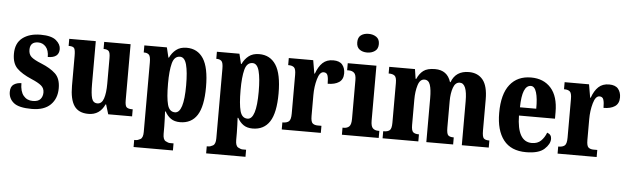

<svg xmlns="http://www.w3.org/2000/svg" viewBox="-56 -987 4692 1434"><g transform="rotate(5 2289.5 -270.5)"><path d="M197 10Q290 10 337.5 -37Q385 -84 385 -161Q385 -234 346 -270.5Q307 -307 240 -334Q183 -357 162.5 -376Q142 -395 142 -429Q142 -489 203 -489Q237 -489 260 -463Q283 -437 283 -387Q367 -387 367 -453Q367 -489 332 -518.5Q297 -548 216 -548Q132 -548 80.5 -508.5Q29 -469 29 -389Q29 -318 65.5 -281Q102 -244 177 -212Q227 -191 250.5 -171.5Q274 -152 274 -120Q274 -90 257 -70Q240 -50 199 -50Q156 -50 130 -81.5Q104 -113 104 -175Q71 -175 47 -159Q23 -143 23 -103Q23 -53 61.5 -21.5Q100 10 197 10Z M622 10Q707 10 744 -72H748L770 0H949V-53H941Q918 -53 904.5 -62.5Q891 -72 891 -116V-536H693V-483H696Q718 -483 730.5 -472.5Q743 -462 743 -419V-227Q743 -157 729 -115.5Q715 -74 682 -74Q650 -74 640 -108Q630 -142 630 -215V-536H431V-483H434Q465 -483 473.5 -469.5Q482 -456 482 -413V-188Q482 -87 515 -38.5Q548 10 622 10Z M980 227H1275V174H1248Q1235 174 1215 163Q1195 152 1195 109V53Q1195 22 1193.5 -6.5Q1192 -35 1191 -58H1196Q1213 -26 1240 -7Q1267 12 1309 12Q1394 12 1437 -54.5Q1480 -121 1480 -266Q1480 -412 1436.5 -479Q1393 -546 1311 -546Q1263 -546 1232.5 -522Q1202 -498 1185 -461H1181L1163 -536H994V-483H998Q1020 -483 1033 -471Q1046 -459 1046 -413V109Q1046 152 1026 163Q1006 174 992 174H980ZM1265 -58Q1223 -58 1209 -110Q1195 -162 1195 -267Q1195 -364 1209.5 -419.5Q1224 -475 1267 -475Q1302 -475 1316.5 -420.5Q1331 -366 1331 -266Q1331 -58 1265 -58Z M1524 227H1819V174H1792Q1779 174 1759 163Q1739 152 1739 109V53Q1739 22 1737.5 -6.5Q1736 -35 1735 -58H1740Q1757 -26 1784 -7Q1811 12 1853 12Q1938 12 1981 -54.5Q2024 -121 2024 -266Q2024 -412 1980.5 -479Q1937 -546 1855 -546Q1807 -546 1776.5 -522Q1746 -498 1729 -461H1725L1707 -536H1538V-483H1542Q1564 -483 1577 -471Q1590 -459 1590 -413V109Q1590 152 1570 163Q1550 174 1536 174H1524ZM1809 -58Q1767 -58 1753 -110Q1739 -162 1739 -267Q1739 -364 1753.5 -419.5Q1768 -475 1811 -475Q1846 -475 1860.5 -420.5Q1875 -366 1875 -266Q1875 -58 1809 -58Z M2071 0H2364V-53H2336Q2312 -53 2298 -64.5Q2284 -76 2284 -120V-277Q2284 -340 2300 -396.5Q2316 -453 2346 -453Q2369 -453 2376 -432Q2383 -411 2383 -370Q2436 -370 2467.5 -391Q2499 -412 2499 -458Q2499 -497 2478 -522.5Q2457 -548 2410 -548Q2361 -548 2330.5 -519.5Q2300 -491 2281 -437H2277L2260 -536H2077V-483H2080Q2107 -483 2121 -471Q2135 -459 2135 -415V-125Q2135 -78 2119 -65.5Q2103 -53 2075 -53H2071Z M2656 -628Q2689 -628 2713.5 -645Q2738 -662 2738 -698Q2738 -735 2713.5 -751.5Q2689 -768 2656 -768Q2621 -768 2598.5 -751.5Q2576 -735 2576 -698Q2576 -662 2598.5 -645Q2621 -628 2656 -628ZM2522 0H2798V-53H2789Q2764 -53 2749 -67.5Q2734 -82 2734 -125V-536H2519V-483H2533Q2556 -483 2571.5 -469.5Q2587 -456 2587 -415V-125Q2587 -82 2572 -67.5Q2557 -53 2531 -53H2522Z M2827 0H3095V-53H3093Q3065 -53 3051.5 -64.5Q3038 -76 3038 -118V-309Q3038 -370 3052.5 -417Q3067 -464 3101 -464Q3132 -464 3143.5 -429Q3155 -394 3155 -330V0H3356V-53H3352Q3325 -53 3313.5 -65Q3302 -77 3302 -123V-321Q3302 -379 3317 -421.5Q3332 -464 3366 -464Q3421 -464 3421 -330V0H3623V-53H3620Q3592 -53 3580.5 -65Q3569 -77 3569 -123V-356Q3569 -457 3531.5 -503Q3494 -549 3427 -549Q3328 -549 3296 -462H3292Q3265 -549 3173 -549Q3115 -549 3085.5 -526.5Q3056 -504 3039 -464H3034L3023 -536H2830V-486H2833Q2860 -486 2875 -474.5Q2890 -463 2890 -420V-122Q2890 -77 2875 -65Q2860 -53 2832 -53H2827Z M3903 10Q3998 10 4039.5 -28Q4081 -66 4081 -105Q4081 -138 4048 -149Q4034 -112 4008.5 -87Q3983 -62 3940 -62Q3830 -62 3827 -258H4097V-307Q4097 -426 4042 -487.5Q3987 -549 3893 -549Q3791 -549 3734.5 -477.5Q3678 -406 3678 -265Q3678 -134 3734 -62Q3790 10 3903 10ZM3829 -320Q3831 -486 3897 -486Q3925 -486 3938.5 -441.5Q3952 -397 3951 -320Z M4139 0H4432V-53H4404Q4380 -53 4366 -64.5Q4352 -76 4352 -120V-277Q4352 -340 4368 -396.5Q4384 -453 4414 -453Q4437 -453 4444 -432Q4451 -411 4451 -370Q4504 -370 4535.5 -391Q4567 -412 4567 -458Q4567 -497 4546 -522.5Q4525 -548 4478 -548Q4429 -548 4398.5 -519.5Q4368 -491 4349 -437H4345L4328 -536H4145V-483H4148Q4175 -483 4189 -471Q4203 -459 4203 -415V-125Q4203 -78 4187 -65.5Q4171 -53 4143 -53H4139Z"/></g></svg>

Font: Noto Serif ExtraCondensed Extra
Style: Regular
Weight: 800
Width: 3
Designer: Monotype Design Team
Foundry: Monotype Imaging Inc.
Version: Version 1.002